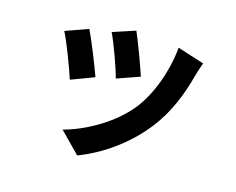

<svg xmlns="http://www.w3.org/2000/svg" viewBox="-96 -736 1193 971"><g transform="rotate(15 500.0 -250.5)"><path d="M505 -594 386 -555C411 -503 455 -382 467 -333L587 -375C573 -421 524 -551 505 -594ZM874 -521 734 -566C722 -441 674 -308 606 -223C523 -119 384 -43 274 -14L379 93C496 49 621 -35 714 -155C782 -243 824 -347 850 -448C856 -468 862 -489 874 -521ZM273 -541 153 -498C177 -454 227 -321 244 -267L366 -313C346 -369 298 -490 273 -541Z"/></g></svg>

Font: Source Han Sans CN
Style: Bold
Weight: 700
Designer: Ryoko NISHIZUKA 西塚涼子 (kana, bopomofo & ideographs); Paul D. Hunt (Latin, Greek & Cyrillic); Sandoll Communications 산돌커뮤니
Foundry: Adobe
Version: Version 2.001;hotconv 1.0.107;makeotfexe 2.5.65593